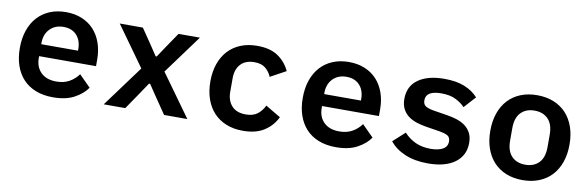

<svg xmlns="http://www.w3.org/2000/svg" viewBox="-43 -860 3685 1203"><g transform="rotate(10 1800.0 -258.0)"><path d="M312 12Q250 12 202 -7Q154 -26 121.5 -61Q89 -96 72 -145.5Q55 -195 55 -257Q55 -320 72.5 -370Q90 -420 122 -455Q154 -490 199.5 -509Q245 -528 302 -528Q358 -528 403 -509.5Q448 -491 479.5 -457Q511 -423 528 -375Q545 -327 545 -269V-227H183V-214Q183 -158 218 -123.5Q253 -89 316 -89Q364 -89 398.5 -108.5Q433 -128 456 -160L529 -87Q501 -46 447.5 -17Q394 12 312 12ZM303 -434Q249 -434 216 -400Q183 -366 183 -310V-303H417V-312Q417 -368 386.5 -401Q356 -434 303 -434Z M634 0 827 -262 645 -516H792L854 -425L902 -353H909L957 -425L1019 -516H1155L973 -268L1166 0H1018L947 -104L898 -177H891L842 -104L771 0Z M1520 12Q1461 12 1414 -7Q1367 -26 1334.5 -61Q1302 -96 1284.5 -146Q1267 -196 1267 -258Q1267 -320 1284.5 -370Q1302 -420 1334.5 -455Q1367 -490 1413.5 -509Q1460 -528 1519 -528Q1601 -528 1651 -494Q1701 -460 1727 -404L1628 -350Q1614 -383 1588.5 -403.5Q1563 -424 1519 -424Q1462 -424 1431.5 -391Q1401 -358 1401 -301V-215Q1401 -159 1431.5 -125.5Q1462 -92 1521 -92Q1567 -92 1594.5 -113Q1622 -134 1639 -169L1735 -112Q1709 -57 1656.5 -22.5Q1604 12 1520 12Z M2112 12Q2050 12 2002 -7Q1954 -26 1921.5 -61Q1889 -96 1872 -145.5Q1855 -195 1855 -257Q1855 -320 1872.5 -370Q1890 -420 1922 -455Q1954 -490 1999.5 -509Q2045 -528 2102 -528Q2158 -528 2203 -509.5Q2248 -491 2279.5 -457Q2311 -423 2328 -375Q2345 -327 2345 -269V-227H1983V-214Q1983 -158 2018 -123.5Q2053 -89 2116 -89Q2164 -89 2198.5 -108.5Q2233 -128 2256 -160L2329 -87Q2301 -46 2247.5 -17Q2194 12 2112 12ZM2103 -434Q2049 -434 2016 -400Q1983 -366 1983 -310V-303H2217V-312Q2217 -368 2186.5 -401Q2156 -434 2103 -434Z M2698 12Q2613 12 2551 -14.5Q2489 -41 2454 -86L2529 -154Q2561 -119 2602.5 -100Q2644 -81 2699 -81Q2747 -81 2776 -97Q2805 -113 2805 -146Q2805 -174 2785.5 -184Q2766 -194 2734 -199L2651 -212Q2619 -217 2588.5 -226.5Q2558 -236 2534.5 -253Q2511 -270 2497 -296.5Q2483 -323 2483 -361Q2483 -442 2543.5 -485Q2604 -528 2710 -528Q2785 -528 2837.5 -507Q2890 -486 2924 -448L2857 -374Q2835 -398 2798.5 -416.5Q2762 -435 2706 -435Q2608 -435 2608 -374Q2608 -346 2628 -335.5Q2648 -325 2680 -320L2762 -307Q2795 -302 2825.5 -292.5Q2856 -283 2879.5 -266Q2903 -249 2917 -223Q2931 -197 2931 -159Q2931 -79 2869.5 -33.5Q2808 12 2698 12Z M3300 12Q3241 12 3194.5 -7Q3148 -26 3115.5 -61Q3083 -96 3065.5 -146Q3048 -196 3048 -258Q3048 -320 3065.5 -370Q3083 -420 3115.5 -455Q3148 -490 3194.5 -509Q3241 -528 3300 -528Q3358 -528 3405 -509Q3452 -490 3484.5 -455Q3517 -420 3534.5 -370Q3552 -320 3552 -258Q3552 -196 3534.5 -146Q3517 -96 3484.5 -61Q3452 -26 3405 -7Q3358 12 3300 12ZM3300 -86Q3355 -86 3387 -119.5Q3419 -153 3419 -218V-298Q3419 -363 3387 -396.5Q3355 -430 3300 -430Q3245 -430 3213 -396.5Q3181 -363 3181 -298V-218Q3181 -153 3213 -119.5Q3245 -86 3300 -86Z"/></g></svg>

Font: IBM Plex Mono SmBld
Style: Regular
Weight: 600
Monospace: yes
Designer: Mike Abbink, Paul van der Laan, Pieter van Rosmalen
Foundry: Bold Monday
Version: Version 2.3